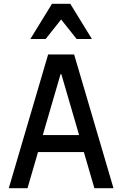

<svg xmlns="http://www.w3.org/2000/svg" viewBox="-20 -985 640 1005"><path d="M124 0 179 -189H419L474 0H574L368 -700H232L26 0ZM204 -278 297 -597H301L394 -278ZM139 -781H219L300 -883L381 -781H461L348 -965H252Z"/></svg>

Font: CommitMono
Style: 500Regular
Weight: 500
Monospace: yes
Designer: Eigil Nikolajsen
Foundry: Eigil Nikolajsen
Version: Version 1.143